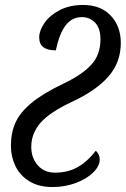

<svg xmlns="http://www.w3.org/2000/svg" viewBox="-20 -744 507 774"><path d="M24 -156Q24 -209 42.5 -250Q61 -291 107.5 -329.5Q154 -368 238 -408Q311 -443 348 -483Q385 -523 385 -586Q385 -630 363.5 -652.5Q342 -675 310 -675Q270 -675 244.5 -641.5Q219 -608 205 -541Q138 -541 138 -593Q138 -620 158.5 -650.5Q179 -681 219.5 -702.5Q260 -724 315 -724Q386 -724 426.5 -681Q467 -638 467 -571Q467 -493 417.5 -436Q368 -379 271 -334Q179 -291 142.5 -248Q106 -205 106 -152Q106 -108 132 -78Q158 -48 202 -48Q254 -48 293.5 -70.5Q333 -93 366 -136Q373 -131 377.5 -121.5Q382 -112 382 -101Q382 -75 356 -49Q330 -23 286 -6.5Q242 10 192 10Q136 10 98 -13.5Q60 -37 42 -75Q24 -113 24 -156Z"/></svg>

Font: Noto Serif Cond
Style: Italic
Weight: 400
Width: 3
Italic angle: -12°
Designer: Monotype Design Team
Foundry: Monotype Imaging Inc.
Version: Version 1.001